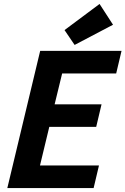

<svg xmlns="http://www.w3.org/2000/svg" viewBox="-20 -950 634 970"><path d="M17 0 183 -693H594L567 -579H294L256 -423H493L466 -309H229L182 -114H480L453 0ZM357 -723 306 -798 483 -930 551 -825Z"/></svg>

Font: Ubuntu Sans Mono
Style: Bold Italic
Weight: 700
Italic angle: -13.5°
Monospace: yes
Designer: Dalton Maag Ltd
Foundry: Dalton Maag Ltd
Version: Version 1.006